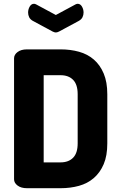

<svg xmlns="http://www.w3.org/2000/svg" viewBox="-20 -991 630 1011"><path d="M299 -731Q351 -731 396 -718.5Q441 -706 474 -677.5Q507 -649 526 -604Q545 -559 545 -495V-236Q545 -171 526 -126.5Q507 -82 474 -53.5Q441 -25 396 -12.5Q351 0 299 0H122Q91 0 72.5 -14Q54 -28 54 -47V-684Q54 -703 72.5 -717Q91 -731 122 -731ZM210 -595V-136H299Q341 -136 365 -160.5Q389 -185 389 -236V-495Q389 -546 365 -570.5Q341 -595 299 -595ZM274 -912 378 -968Q384 -971 389 -971Q403 -971 411.5 -956.5Q420 -942 420 -925Q420 -912 414.5 -900.5Q409 -889 395 -881L291 -825Q281 -820 274 -820Q267 -820 257 -825L153 -881Q139 -889 133.5 -900.5Q128 -912 128 -925Q128 -942 136.5 -956.5Q145 -971 159 -971Q164 -971 170 -968Z"/></svg>

Font: AkaAcidDosis
Style: ExtraBold
Weight: 800
Designer: Edgar Tolentino, Pablo Impallari, Igino Marini, Aka-Acid
Foundry: Edgar Tolentino, Pablo Impallari, Igino Marini, Aka-Acid
Version: Version 1.007